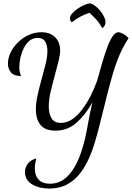

<svg xmlns="http://www.w3.org/2000/svg" viewBox="-20 -907 766 1114"><path d="M265 187Q207 187 166 162.5Q125 138 125 91Q125 64 141.5 42.5Q158 21 191 12Q186 31 184 45Q182 59 182 70Q182 111 204 135Q226 159 270 159Q308 159 338 141.5Q368 124 390 95.5Q412 67 428 33Q444 -1 455 -36.5Q466 -72 473 -101Q483 -145 493 -202Q503 -259 516 -313Q476 -241 424 -195Q372 -149 302 -149Q240 -149 214 -183.5Q188 -218 188 -271Q188 -309 198 -354.5Q208 -400 221 -446Q234 -492 244.5 -535Q255 -578 255 -611Q255 -643 242.5 -665Q230 -687 199 -687Q171 -687 151 -670.5Q131 -654 118 -627.5Q105 -601 98.5 -572Q92 -543 92 -518Q92 -503 94.5 -490.5Q97 -478 102 -466Q60 -466 43 -487.5Q26 -509 26 -538Q26 -569 41 -601Q56 -633 83 -660Q110 -687 145 -703.5Q180 -720 221 -720Q259 -720 283 -704.5Q307 -689 318 -665.5Q329 -642 329 -616Q329 -590 319.5 -552Q310 -514 297 -466Q284 -419 273.5 -374Q263 -329 263 -289Q263 -246 279.5 -220Q296 -194 333 -194Q368 -194 399 -215Q430 -236 457 -272Q484 -308 506 -351.5Q528 -395 544 -440Q557 -488 571.5 -537.5Q586 -587 601 -628.5Q616 -670 632.5 -695Q649 -720 666 -720Q677 -720 694 -711Q711 -702 726 -686Q705 -653 690 -623.5Q675 -594 661.5 -559Q648 -524 634 -476.5Q620 -429 602.5 -360.5Q585 -292 561 -194Q548 -142 532.5 -88.5Q517 -35 495 14Q473 63 442 102Q411 141 367.5 164Q324 187 265 187ZM573 -744Q558 -772 540 -792Q522 -812 499 -833Q470 -823 445.5 -810Q421 -797 397 -778Q390 -782 388 -788.5Q386 -795 386 -800Q386 -815 399.5 -830Q413 -845 432.5 -858Q452 -871 471 -879Q490 -887 500 -887Q512 -887 528 -876Q544 -865 558.5 -848Q573 -831 582.5 -812Q592 -793 592 -778Q592 -768 587.5 -759Q583 -750 573 -744Z"/></svg>

Font: Dancing Script Medium
Style: Regular
Weight: 500
Designer: Pablo Impallari
Foundry: Pablo Impallari
Version: Version 2.000